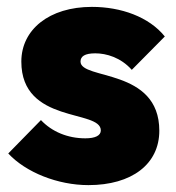

<svg xmlns="http://www.w3.org/2000/svg" viewBox="-20 -524 511 558"><path d="M237 14C363 14 443 -47 443 -144C443 -327 214 -291 214 -345C214 -360 226 -369 257 -369C289 -369 331 -357 363 -321L459 -418C413 -475 332 -504 247 -504C123 -504 42 -438 42 -345C42 -163 273 -207 273 -145C273 -130 257 -122 228 -122C177 -122 131 -141 99 -175L4 -78C55 -23 148 14 237 14Z"/></svg>

Font: MV Cash ExtraBold
Style: Regular
Weight: 800
Designer: Rodrigo Fuenzalida
Foundry: fragTYPE
Version: Version 1.100;Glyphs 3.1.2 (3151)